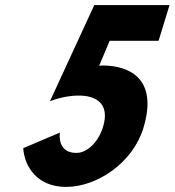

<svg xmlns="http://www.w3.org/2000/svg" viewBox="-20 -718 686 754"><path d="M71.3 -136.2C75.8 -64.8 125.1 16 239.5 16C362.8 16 501.8 -80 542.8 -214.3C602.4 -409 488.7 -460 384 -460.8C379.1 -460.8 373.9 -460 369.5 -460L410.6 -557.8H602.8L645.7 -698H350.2L176.2 -320.6C200.3 -330 244.1 -342.7 289.7 -342.7C356 -342.7 412.9 -312.1 384.6 -219.5C366.4 -160 322.4 -117.5 280.3 -117.5C227 -117.5 210.9 -154 214.9 -197.3Z"/></svg>

Font: Hussar
Style: BdSuprConOblThree
Weight: 700
Foundry: Cannot Into Space Fonts
Version: Version 2.00